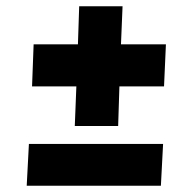

<svg xmlns="http://www.w3.org/2000/svg" viewBox="-20 -592 622 611"><path d="M218 -191 223 -317H82L87 -451H228L232 -572H370L365 -451H508L502 -317H360L356 -191ZM65 -1 72 -134H499L492 -1Z"/></svg>

Font: Literata ExtraBold
Style: Italic
Weight: 800
Italic angle: -2°
Designer: Latin by Veronika Burian and Jose Scaglione. Greek by Irene Vlachou. Cyrillic by Vera Evstafieva
Foundry: TypeTogether
Version: Version 3.002